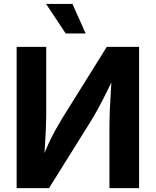

<svg xmlns="http://www.w3.org/2000/svg" viewBox="-20 -969 802 989"><path d="M696.4 0H543.8V-334.4Q543.8 -359.4 545.5 -398.6Q547.3 -437.8 550.3 -486.3Q553.3 -534.9 556.3 -587.5H575.2Q546.1 -528.1 524.6 -485.1Q503.2 -442.2 483.9 -406.9Q464.6 -371.7 441.1 -333.9L232.5 0H65.7V-727.5H218.1V-378.3Q218.1 -349.2 216.3 -307.1Q214.5 -265 211.6 -219.3Q208.7 -173.6 205.4 -132.9H190.1Q209.2 -183.7 227.8 -224.2Q246.4 -264.8 264.7 -297.8Q283 -330.9 300.3 -359.2L530 -727.5H696.4ZM318.3 -796.7 217.5 -948.7H353.3L421.1 -796.7Z"/></svg>

Font: Inter Variable LoSnoCo
Style: Regular
Weight: 400
Designer: Rasmus Andersson
Foundry: rsms
Version: Version 4.000;git-a52131595; featfreeze: case,dlig,ss01,ss02